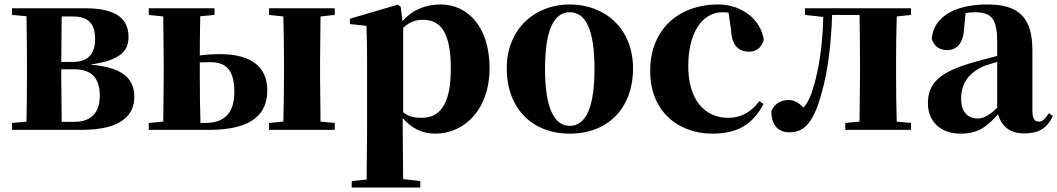

<svg xmlns="http://www.w3.org/2000/svg" viewBox="-20 -583 4747 862"><path d="M97 0H346C530 0 583 -70 583 -148C583 -228 534 -281 384 -293C528 -312 557 -360 557 -417C557 -497 505 -546 361 -546H34V-516L99 -510C100 -451 101 -364 101 -308V-238C101 -182 100 -95 99 -37L34 -31V0ZM257 -509H310C378 -509 407 -474 407 -408C407 -341 375 -305 307 -305H255ZM255 -272H312C393 -272 428 -231 428 -153C428 -77 389 -36 314 -36H257L255 -238Z M648 0H920C1114 0 1180 -73 1180 -177C1180 -279 1113 -340 967 -340C939 -340 908 -338 877 -334C877 -389 878 -460 879 -510L943 -516V-546H648V-516L713 -509L715 -308V-238L713 -37L648 -31ZM877 -303 924 -304C993 -304 1032 -271 1032 -170C1032 -73 986 -31 900 -31H880C878 -89 877 -180 877 -238ZM1188 -516 1252 -509C1254 -451 1255 -364 1255 -308V-238C1255 -182 1254 -95 1252 -37L1188 -31V0H1483V-31L1419 -37L1417 -238V-308L1419 -509L1483 -516V-546H1188Z M1934 17C2067 17 2178 -94 2178 -276C2178 -461 2081 -563 1958 -563C1892 -563 1833 -540 1787 -488L1779 -552L1766 -562L1551 -499V-475L1625 -467C1627 -419 1628 -385 1628 -320V7L1626 223L1559 230V259H1867V230L1790 221L1788 6V-53C1829 -5 1878 17 1934 17ZM1790 -458C1823 -488 1849 -494 1879 -494C1958 -494 2004 -438 2004 -275C2004 -108 1951 -54 1873 -54C1840 -54 1815 -59 1790 -79Z M2538 17C2709 17 2822 -97 2822 -276C2822 -455 2696 -563 2538 -563C2381 -563 2255 -453 2255 -276C2255 -100 2366 17 2538 17ZM2538 -18C2467 -18 2427 -100 2427 -274C2427 -449 2467 -528 2538 -528C2610 -528 2649 -449 2649 -274C2649 -100 2610 -18 2538 -18Z M3178 17C3291 17 3359 -24 3408 -116L3389 -129C3355 -82 3308 -54 3250 -54C3140 -54 3070 -139 3070 -286C3070 -440 3135 -528 3224 -528C3233 -528 3242 -527 3251 -526L3262 -449C3265 -375 3300 -351 3342 -351C3376 -351 3398 -368 3409 -404C3397 -493 3313 -563 3203 -563C3037 -563 2899 -460 2899 -264C2899 -82 3026 17 3178 17Z M3838 0H4070V-31L4006 -37C4004 -95 4003 -182 4003 -238V-308C4003 -364 4004 -451 4006 -509L4070 -516V-546H3594V-516L3676 -507C3673 -374 3656 -265 3626 -172C3615 -139 3603 -117 3587 -100C3566 -122 3546 -134 3521 -134C3487 -134 3458 -119 3443 -84C3443 -20 3475 11 3524 11C3584 11 3630 -22 3668 -163C3696 -259 3711 -377 3716 -516H3839C3840 -458 3841 -367 3841 -308V-238L3839 -37L3775 -31V0Z M4578 16C4643 16 4681 -7 4707 -62L4689 -75C4670 -45 4659 -37 4644 -37C4625 -37 4615 -50 4615 -88V-357C4615 -502 4556 -563 4414 -563C4259 -563 4172 -503 4163 -410C4172 -376 4197 -358 4233 -358C4271 -358 4305 -384 4308 -453L4315 -524C4330 -527 4343 -528 4357 -528C4433 -528 4457 -497 4457 -393V-332L4360 -306C4197 -261 4146 -210 4146 -119C4146 -35 4206 17 4292 17C4372 17 4410 -14 4461 -70C4476 -17 4513 16 4578 16ZM4457 -99C4416 -60 4391 -51 4370 -51C4325 -51 4295 -80 4295 -140C4295 -213 4334 -259 4399 -287C4413 -292 4434 -298 4457 -305Z"/></svg>

Font: GenKiMin2 TW H
Style: Regular
Weight: 900
Version: Version 2.100;PS 2.1;hotconv 16.6.51;makeotf.lib2.5.65220 DE